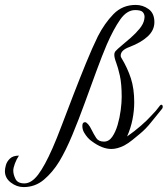

<svg xmlns="http://www.w3.org/2000/svg" viewBox="-212 -583 682 781"><path d="M-116 178Q-144 178 -168 159.5Q-192 141 -192 113Q-192 103 -188 88.5Q-184 74 -171.5 62Q-159 50 -135 50Q-145 65 -151.5 82.5Q-158 100 -158 111Q-158 127 -149 145Q-140 163 -113 163Q-84 163 -57 127.5Q-30 92 2 19Q18 -17 39.5 -74Q61 -131 86.5 -197Q112 -263 137.5 -325.5Q163 -388 186 -435Q213 -488 249.5 -525.5Q286 -563 340 -563Q369 -563 392.5 -546Q416 -529 416 -493Q416 -460 389 -435Q362 -410 315 -392Q279 -379 279 -357Q279 -352 281 -349Q307 -306 320.5 -264Q334 -222 334 -167Q334 -133 327 -97.5Q320 -62 305 -28Q334 -48 361 -71.5Q388 -95 402 -111Q413 -122 422 -132.5Q431 -143 439 -154Q442 -157 444 -157Q450 -157 450 -148Q450 -143 446 -139Q425 -114 403 -86Q381 -58 355 -37Q344 -28 327 -14Q310 0 293 9Q265 23 241 23Q204 23 162 -8Q144 -20 130 -44Q123 -56 123 -71Q123 -86 134 -86Q139 -86 146.5 -77.5Q154 -69 160 -56Q170 -36 179.5 -21.5Q189 -7 211 -7Q231 -7 244.5 -26.5Q258 -46 266.5 -75Q275 -104 279 -135Q283 -166 283 -188Q283 -242 275.5 -275.5Q268 -309 260.5 -328.5Q253 -348 253 -360Q253 -369 258 -375Q265 -383 282.5 -397.5Q300 -412 320 -429.5Q340 -447 356 -466.5Q372 -486 375 -505Q375 -507 375.5 -509.5Q376 -512 376 -514Q376 -526 368.5 -534Q361 -542 338 -542Q304 -542 277 -503.5Q250 -465 222 -401Q203 -356 180 -293.5Q157 -231 132.5 -163.5Q108 -96 82 -33.5Q56 29 29 74Q2 118 -33.5 148Q-69 178 -116 178Z"/></svg>

Font: Birthstone Bounce
Style: Regular
Weight: 400
Designer: Robert E. Leuschke
Foundry: Rob Leuschke
Version: Version 1.010; ttfautohint (v1.8.3)